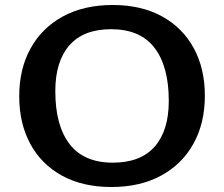

<svg xmlns="http://www.w3.org/2000/svg" viewBox="-20 -738 898 769"><path d="M431.5 -718Q546 -718 628.8 -672.5Q711.5 -627 756 -545.2Q800.5 -463.5 800.5 -354.5Q800.5 -245 755 -162.8Q709.5 -80.5 625.5 -34.8Q541.5 11 426 11Q311 11 228.2 -34.5Q145.5 -80 101.2 -162Q57 -244 57 -352.5Q57 -462 102.5 -544.2Q148 -626.5 232 -672.2Q316 -718 431.5 -718ZM432 -86.5Q543 -86.5 599.5 -150.8Q656 -215 656 -334Q656 -472 598.8 -546.5Q541.5 -621 425 -621Q314.5 -621 258 -556.5Q201.5 -492 201.5 -373Q201.5 -235 258.8 -160.8Q316 -86.5 432 -86.5Z"/></svg>

Font: Newsreader 6pt Medium
Style: Regular
Weight: 500
Designer: Hugues Gentile
Foundry: Production Type
Version: Version 1.003; ttfautohint (v1.8.3)